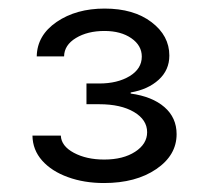

<svg xmlns="http://www.w3.org/2000/svg" viewBox="-20 -855 473 439"><path d="M217.8 -436.5Q172.4 -436.5 135.3 -450Q98.1 -463.4 76.4 -487.8Q54.7 -512.2 54.2 -544.9H119.1Q120.1 -521 148.9 -505.6Q177.7 -490.2 218.3 -490.2Q261.7 -490.2 289.1 -508.1Q316.4 -525.9 316.4 -552.7Q316.4 -581.1 286.4 -598.9Q256.3 -616.7 207 -616.7H177.7V-664.1H207Q248.5 -664.1 276.4 -680.9Q304.2 -697.8 304.2 -725.6Q304.2 -751 280.3 -767.6Q256.3 -784.2 218.8 -784.2Q180.2 -784.2 153.6 -768.1Q127 -752 126.5 -726.1H64Q64.9 -774.4 109.6 -804.9Q154.3 -835.4 219.2 -835.4Q285.6 -835.4 326.4 -804.4Q367.2 -773.4 367.2 -728Q367.2 -694.8 342.8 -672.6Q318.4 -650.4 278.8 -643.6V-641.1Q328.1 -634.3 356 -610.1Q383.8 -585.9 383.8 -548.3Q383.8 -500 337.2 -468.3Q290.5 -436.5 217.8 -436.5Z"/></svg>

Font: Inter Light
Style: Regular
Weight: 300
Designer: Rasmus Andersson
Foundry: rsms
Version: Version 4.000;git-a52131595